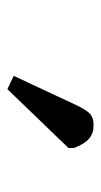

<svg xmlns="http://www.w3.org/2000/svg" viewBox="103 -949 273 519"><g transform="rotate(90 239.5 -689.5)"><path d="M221 -573 185 -590 265 -761Q278 -788 288.5 -797Q299 -806 318 -806Q340 -806 354.5 -794Q369 -782 380 -753V-738Z"/></g></svg>

Font: Literata 7pt
Style: Italic
Weight: 400
Italic angle: -2°
Designer: Latin by Veronika Burian and Jose Scaglione. Greek by Irene Vlachou. Cyrillic by Vera Evstafieva
Foundry: TypeTogether
Version: Version 3.002